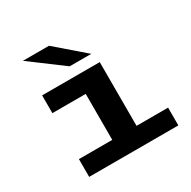

<svg xmlns="http://www.w3.org/2000/svg" viewBox="-158 -865 1016 1020"><g transform="rotate(-30 350.0 -355.0)"><path d="M105.5 0V-109H310V-391H105.5V-500H459V-109H652.5V0ZM309.5 -560.5 109 -710H269L442 -560.5Z"/></g></svg>

Font: Trispace SemiExpanded SemiBold
Style: Regular
Weight: 600
Width: 6
Designer: Tyler Finck
Foundry: Etcetera Type Company
Version: Version 1.210; ttfautohint (v1.8.3)